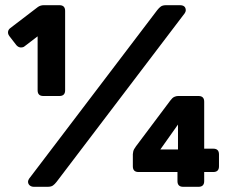

<svg xmlns="http://www.w3.org/2000/svg" viewBox="-20 -720 885 740"><path d="M147 -350Q125 -350 125 -372V-580L74 -541Q69 -537 61 -537Q51 -537 43 -546L16 -581Q10 -589 11 -597.5Q12 -606 20 -612L126 -693Q136 -700 149 -700H209Q231 -700 231 -678V-372Q231 -350 209 -350ZM111 0Q101 0 94.5 -5.5Q88 -11 88 -20Q88 -22 89 -25Q90 -28 92 -31L586 -681Q593 -690 600 -695Q607 -700 621 -700H673Q696 -700 696 -680Q696 -678 695 -675Q694 -672 692 -669L198 -19Q191 -10 184 -5Q177 0 163 0ZM686 0Q664 0 664 -22V-57H514Q492 -57 492 -79V-126Q492 -128 493.5 -136Q495 -144 504 -156L636 -332Q644 -343 651.5 -346.5Q659 -350 666 -350H745Q767 -350 767 -328V-147H802Q824 -147 824 -125V-79Q824 -57 802 -57H767V-22Q767 0 745 0ZM598 -144H666V-240Z"/></svg>

Font: Fz Rubik
Style: Bold
Weight: 700
Designer: Hubert and Fischer
Foundry: Hubert and Fischer
Version: Vit hóa bi FontZin.com